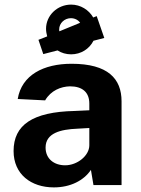

<svg xmlns="http://www.w3.org/2000/svg" viewBox="-20 -804 611 834"><path d="M168 -569 230 -585C247 -574 267 -568 289 -568C331 -568 368 -591 386 -627L433 -639L400 -734L385 -728C366 -761 330 -784 289 -784C229 -784 180 -737 180 -679C180 -668 182 -657 185 -646L147 -631ZM237 -676C237 -704 261 -725 288 -725C305 -725 320 -717 328 -705L238 -668C237 -671 237 -673 237 -676ZM291 -527C169 -527 74 -478 57 -374L176 -368C201 -411 244 -428 284 -429C338 -429 368 -403 368 -354V-325L304 -322C121 -318 39 -261 39 -148C39 -47 115 10 214 10C286 10 344 -20 375 -66L386 0H508V-364C508 -462 449 -527 291 -527ZM368 -173C368 -128 316 -86 263 -86C215 -86 178 -114 178 -163C178 -226 243 -242 316 -245L368 -248Z"/></svg>

Font: United Sans
Style: Bold
Weight: 700
Designer: Pablo Impallari, Rodrigo Fuenzalida (Modified by Dan O. Williams)
Version: Version 1.000;PS 001.000;hotconv 1.0.88;makeotf.lib2.5.64775